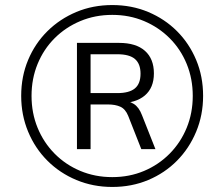

<svg xmlns="http://www.w3.org/2000/svg" viewBox="-20 -733 855 761"><path d="M425 8Q349 8 283 -19.5Q217 -47 168 -96Q119 -145 91.5 -211Q64 -277 64 -353Q64 -430 91.5 -495.5Q119 -561 168 -609.5Q217 -658 282.5 -685.5Q348 -713 425 -713Q502 -713 567.5 -685.5Q633 -658 681.5 -609.5Q730 -561 757.5 -495.5Q785 -430 785 -353Q785 -277 757.5 -211Q730 -145 681.5 -96Q633 -47 567.5 -19.5Q502 8 425 8ZM425 -31Q493 -31 551 -55.5Q609 -80 652.5 -124Q696 -168 720 -226.5Q744 -285 744 -353Q744 -421 720 -479.5Q696 -538 652.5 -581.5Q609 -625 551 -649.5Q493 -674 425 -674Q357 -674 298.5 -649.5Q240 -625 196.5 -581.5Q153 -538 129 -479.5Q105 -421 105 -353Q105 -285 129 -226.5Q153 -168 196.5 -124Q240 -80 298.5 -55.5Q357 -31 425 -31ZM285 -142V-563H452Q519 -563 554.5 -531.5Q590 -500 590 -442Q590 -385 554 -354.5Q518 -324 453 -324L460 -334Q490 -334 510.5 -321Q531 -308 543 -276L596 -142H540L488 -274Q477 -301 457 -310Q437 -319 408 -319H327L339 -328V-142ZM339 -364H445Q492 -364 514.5 -382.5Q537 -401 537 -441Q537 -480 515 -499Q493 -518 445 -518H339Z"/></svg>

Font: Nunito Sans 12pt Light
Style: Italic
Weight: 300
Italic angle: -9°
Designer: Vernon Adams
Foundry: Vernon Adams
Version: Version 3.101;gftools[0.9.27]